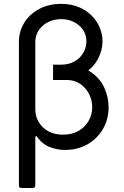

<svg xmlns="http://www.w3.org/2000/svg" viewBox="-20 -757 632 982"><path d="M251.4 -420.5H322.4Q397 -420.5 444.1 -388.8Q491.1 -357.2 513.3 -308.6Q535.5 -259.9 535.5 -208.8Q535.5 -147 506.7 -97.5Q478 -47.9 427.6 -19Q377.1 9.9 312.5 9.9Q273.1 9.9 234.6 -4.8Q196 -19.5 166.2 -61.1L160.5 -58.2V-197.4Q160.5 -162.6 177.7 -133.2Q195 -103.7 226.7 -85.9Q258.5 -68.2 302.6 -68.2Q348.7 -68.2 382.1 -87.7Q415.5 -107.2 433.6 -139.2Q451.7 -171.2 451.7 -208.8Q451.7 -244.3 435.5 -276.1Q419.4 -307.9 390.1 -327.9Q360.8 -348 321 -348H251.4ZM504.3 -545.5Q504.3 -500.7 481.5 -456.5Q458.8 -412.3 411.9 -383Q365.1 -353.7 292.6 -353.7H251.4V-426.1H291.2Q332.4 -426.1 361.7 -443.2Q391 -460.2 406.4 -487.6Q421.9 -514.9 421.9 -545.5Q421.9 -594.5 384.4 -626.8Q346.9 -659.1 292.6 -659.1Q256.4 -659.1 226.4 -644.2Q196.4 -629.3 178.4 -602.6Q160.5 -576 160.5 -541.2V186.8Q160.5 198.2 157.3 201.3Q154.1 204.5 142.8 204.5H94.5Q83.1 204.5 79.9 201.3Q76.7 198.2 76.7 186.8V-541.2Q76.7 -597.3 104.6 -641.7Q132.5 -686.1 181.3 -711.6Q230.1 -737.2 292.6 -737.2Q343.4 -737.2 382.6 -720.9Q421.9 -704.5 449 -677Q476.2 -649.5 490.2 -615.4Q504.3 -581.3 504.3 -545.5Z"/></svg>

Font: DeltaSans
Style: Regular
Weight: 400
Designer: Rasmus Andersson
Foundry: rsms
Version: Version 3.012